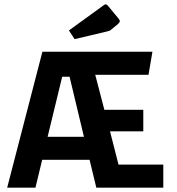

<svg xmlns="http://www.w3.org/2000/svg" viewBox="-20 -863 816 883"><path d="M13 0 175 -625H681L663 -519H418L460 -358H639V-259H486L525 -106H731V0H423L392 -128H174L143 0ZM199 -234H366L300 -510H266ZM323 -683 297 -723 457 -839Q462 -843 466 -843Q471 -843 476 -837L524 -779Q531 -771 531 -766Q531 -760 523 -753L494 -729Q489 -724 484.5 -722Q480 -720 471 -718Z"/></svg>

Font: Changa Medium
Style: Regular
Weight: 500
Designer: Eduardo Rodriguez Tunni
Foundry: Eduardo Rodriguez Tunni
Version: Version 3.003